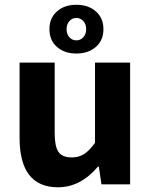

<svg xmlns="http://www.w3.org/2000/svg" viewBox="-20 -772 640 804"><path d="M381.6 -575.7Q350.1 -547.9 299.8 -547.9Q249.5 -547.9 218.3 -575.7Q187 -603.5 187 -649.9Q187 -696.3 218.3 -724.1Q249.5 -752 299.8 -752Q350.1 -752 381.6 -724.1Q413.1 -696.3 413.1 -649.9Q413.1 -603.5 381.6 -575.7ZM270.5 -616.2Q282.2 -603 299.8 -603Q317.4 -603 329.1 -616.2Q340.8 -629.4 340.8 -649.9Q340.8 -670.4 329.1 -683.6Q317.4 -696.8 299.8 -696.8Q282.2 -696.8 270.5 -683.6Q258.8 -670.4 258.8 -649.9Q258.8 -629.4 270.5 -616.2ZM223.1 12.2Q62 12.2 62 -194.8V-509.8H209V-213.9Q209 -159.7 224.6 -136.2Q240.2 -112.8 280.8 -112.8Q309.1 -112.8 331.1 -126.2Q353 -139.6 377.9 -173.8V-509.8H524.9V0H404.8L394 -74.2H390.1Q316.9 12.2 223.1 12.2Z"/></svg>

Font: Office Code Pro D Bold
Style: Regular
Weight: 700
Designer: Nathan Rutzky & Paul D. Hunt
Foundry: Adobe Systems Incorporated
Version: Version 1.004;PS 001.004;hotconv 1.0.70;makeotf.lib2.5.58329